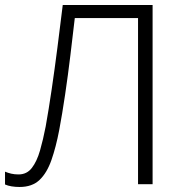

<svg xmlns="http://www.w3.org/2000/svg" viewBox="-22 -734 728 765"><path d="M586 0H528V-662H276Q268 -593 258.5 -514Q249 -435 237.5 -357.5Q226 -280 214 -216Q201 -148 183 -96.5Q165 -45 135.5 -17Q106 11 56 11Q39 11 24 8.5Q9 6 -2 1V-50Q10 -45 23 -42Q36 -39 52 -39Q85 -39 105 -65Q125 -91 137.5 -134.5Q150 -178 160 -230Q172 -297 184 -378.5Q196 -460 207 -546Q218 -632 228 -714H586Z"/></svg>

Font: BC Sans Light
Style: Regular
Weight: 300
Designer: Monotype Design Team
Foundry: Monotype Imaging Inc.
Version: Version 2.000;GOOG;noto-source:20170915:90ef993387c0